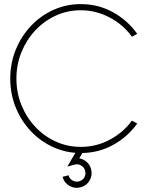

<svg xmlns="http://www.w3.org/2000/svg" viewBox="-20 -733 739 936"><path d="M374 13Q303 13 240.5 -15.2Q178 -43.5 130.8 -93.2Q83.5 -143 56.8 -208.8Q30 -274.5 30 -350Q30 -425 56.8 -490.8Q83.5 -556.5 130.8 -606.5Q178 -656.5 240.5 -684.8Q303 -713 374 -713Q459 -713 530.5 -673.5Q602 -634 649 -568L623 -554Q580.5 -613.5 513.8 -648.2Q447 -683 374 -683Q308 -683 251 -656.5Q194 -630 151 -583.8Q108 -537.5 84 -477.2Q60 -417 60 -350Q60 -281 84.5 -220.8Q109 -160.5 152.2 -114.5Q195.5 -68.5 252.2 -42.8Q309 -17 374 -17Q450.5 -17 516.2 -52.5Q582 -88 623 -145L649 -131Q602 -65 530.5 -26Q459 13 374 13ZM373 180Q344.5 188 318.5 173Q292.5 158 285 129L314 121.5Q318.5 138 333.5 146.8Q348.5 155.5 365.5 151Q382.5 146.5 391.2 131.5Q400 116.5 395 99.5Q390.5 82.5 375.5 73.8Q360.5 65 343.5 69.5L308.5 79L363 -15L389 0L366.5 39Q387 42.5 402.8 56.5Q418.5 70.5 424 91.5Q432 120.5 417 146.5Q402 172.5 373 180Z"/></svg>

Font: Urbanist Thin
Style: Regular
Weight: 100
Designer: Corey Hu
Foundry: Corey Hu
Version: Version 1.330; ttfautohint (v1.8.4.7-5d5b)